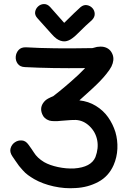

<svg xmlns="http://www.w3.org/2000/svg" viewBox="-20 -950 658 970"><path d="M362 0Q424 -3 476.5 -31Q529 -59 554 -116Q571 -155 573 -198.5Q575 -242 563 -283Q550 -324 526 -358Q502 -392 464.5 -415Q427 -438 381 -443L444 -500Q492 -544 517 -576Q535 -598 543 -614Q559 -647 549 -674Q537 -706 504 -713Q489 -716 470 -713Q467 -712 451 -708L447 -707Q242 -703 112 -711Q87 -712 74 -697.5Q61 -683 59.5 -663.5Q58 -644 69.5 -628Q81 -612 106 -611Q239 -604 410 -606L376 -572Q310 -511 250 -465Q250 -464 249 -464H247L245 -462Q243 -462 239 -460L231 -456Q213 -448 203 -436Q179 -408 193 -374Q202 -350 229 -341Q240 -338 253 -338Q267 -337 292 -340Q351 -345 363 -344Q402 -342 432.5 -312.5Q463 -283 471 -242Q479 -201 462 -156Q440 -105 355 -99Q315 -97 273 -106Q231 -115 203 -131Q168 -152 151 -180L139 -198Q129 -211 124 -219Q110 -239 90.5 -240.5Q71 -242 55 -231Q39 -220 33.5 -201Q28 -182 42 -161Q43 -160 57 -139Q71 -118 76 -112L94 -91Q107 -76 121.5 -65.5Q136 -55 153 -45Q195 -21 251 -8.5Q307 4 362 0ZM308 -741Q328 -743 347 -758Q356 -764 372 -780Q417 -825 444 -848Q459 -863 458.5 -880Q458 -897 447 -909Q436 -921 419.5 -924Q403 -927 387 -914Q358 -888 311 -841L305 -835L303 -836L233 -915Q219 -930 202 -929.5Q185 -929 172.5 -917.5Q160 -906 157.5 -889.5Q155 -873 170 -857L240 -779Q254 -763 265 -755Q286 -740 308 -741Z"/></svg>

Font: Balsamiq Sans
Style: Regular
Weight: 400
Designer: Michael Angeles
Foundry: Balsamiq SRL
Version: Version 1.020; ttfautohint (v1.8.4.7-5d5b);gftools[0.9.26]